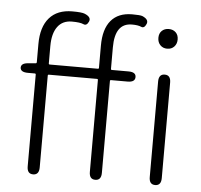

<svg xmlns="http://www.w3.org/2000/svg" viewBox="-55 -865 966 923"><g transform="rotate(5 427.5 -404.0)"><path d="M138 0Q109 0 109 -36V-479Q109 -484 104 -484H71Q35 -484 34 -506Q34 -528 69 -530L103 -533Q109 -533 109 -539V-626Q109 -709 147.5 -753Q186 -797 258 -797Q304 -797 318 -791Q352 -777 342 -755Q332 -733 316 -740.5Q300 -748 260 -748Q215 -748 191 -715Q167 -682 167 -622V-538Q167 -533 172 -533H404Q409 -533 409 -538V-645Q409 -725 444 -766.5Q479 -808 546 -808Q584 -808 595 -804Q628 -790 619 -768Q609 -745 594 -752Q579 -759 549 -759Q467 -759 467 -642V-538Q467 -533 472 -533H552Q588 -533 588 -509Q588 -484 552 -484H472Q467 -484 467 -479V-36Q467 0 438 0Q409 0 409 -36V-479Q409 -484 404 -484H172Q167 -484 167 -479V-36Q167 0 138 0ZM727 0Q698 0 698 -36V-497Q698 -533 727 -533Q756 -533 756 -497V-36Q756 0 727 0ZM727.5 -658Q707 -658 694 -671.5Q681 -685 681 -706.5Q681 -728 694 -740.5Q707 -753 727.5 -753Q748 -753 761 -740.5Q774 -728 774 -706.5Q774 -685 761 -671.5Q748 -658 727.5 -658Z"/></g></svg>

Font: Resource Han Rounded CN Light
Style: Regular
Weight: 300
Designer: Cyano Hao (round all glyphs); Ryoko NISHIZUKA 西塚涼子 (kana, bopomofo & ideographs); Paul D. Hunt (Latin, Greek & Cyrillic)
Foundry: Cyano Hao
Version: 0.990